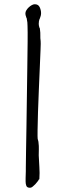

<svg xmlns="http://www.w3.org/2000/svg" viewBox="-20 -814 314 907"><path d="M166 33H164Q162 38 157 44Q152 50 147 56Q141 62 134.5 67.5Q128 73 122 73Q108 73 104.5 64Q101 55 101 44V28L102 -5V-21Q102 -46 103 -98Q104 -150 105 -216.5Q106 -283 107 -356.5Q108 -430 109 -496.5Q110 -563 110.5 -615.5Q111 -668 110 -692Q110 -709 107 -722Q107 -724 106.5 -725.5Q106 -727 106 -728Q103 -733 103 -736Q100 -742 100 -751Q100 -758 104.5 -765.5Q109 -773 116 -779.5Q123 -786 130.5 -790Q138 -794 144 -794Q161 -794 167.5 -780Q174 -766 174 -752Q174 -740 168 -726Q166 -723 165.5 -719.5Q165 -716 164 -714Q164 -711 163.5 -707.5Q163 -704 163 -702Q163 -698 163.5 -695Q164 -692 165 -688Q166 -686 166 -684.5Q166 -683 168 -681Q168 -678 168.5 -676.5Q169 -675 169 -673Q171 -659 170.5 -646.5Q170 -634 172 -620Q173 -614 171.5 -579Q170 -544 168 -495Q166 -446 163.5 -389.5Q161 -333 159.5 -284Q158 -235 157.5 -200Q157 -165 158 -158Q159 -154 160.5 -149Q162 -144 162 -139Q164 -125 163.5 -109.5Q163 -94 163 -80Q164 -54 166 -25Q168 4 166 30Z"/></svg>

Font: ToneOZ-Pinyin-Tsuipita-TC
Style: Regular
Weight: 400
Designer: ÂÆ£ÂøóÂáåJeffrey Xuan(jeffreyx@gmail.com, ToneOZ.com) ÈòøÂù§(cjkFonts)
Foundry: ToneOZ
Version: Version 0.24071